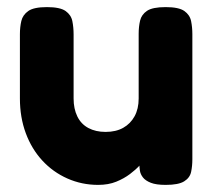

<svg xmlns="http://www.w3.org/2000/svg" viewBox="-20 -512 600 540"><path d="M256 8Q210 8 169.5 -10Q129 -28 99 -60.5Q69 -93 52.5 -137.5Q36 -182 36 -235V-416Q36 -436 40 -453Q44 -470 59.5 -481Q75 -492 112 -492Q149 -492 164.5 -481Q180 -470 183.5 -452.5Q187 -435 187 -415V-235Q187 -206 197.5 -184.5Q208 -163 228.5 -152Q249 -141 277 -141Q306 -141 326.5 -152.5Q347 -164 358.5 -185Q370 -206 370 -235V-417Q370 -437 374 -454Q378 -471 393.5 -481.5Q409 -492 446 -492Q483 -492 498.5 -481Q514 -470 517.5 -452.5Q521 -435 521 -416V-64Q521 -45 517.5 -28.5Q514 -12 498 -2Q482 8 446 8Q419 8 404 2Q389 -4 382 -13Q375 -22 373.5 -32Q372 -42 372 -50L385 -61Q382 -57 372 -46Q362 -35 345.5 -22.5Q329 -10 307 -1Q285 8 256 8Z"/></svg>

Font: Fredoka SemiBold
Style: Regular
Weight: 600
Designer: Ben Nathan
Foundry: Milena B. Brandão, Ben Nathan
Version: Version 2.001